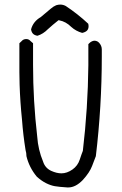

<svg xmlns="http://www.w3.org/2000/svg" viewBox="-20 -824 540 851"><path d="M247.1 -803.7Q238.3 -803.7 229 -800.8Q216.3 -795.4 205.1 -785.6Q183.6 -767.1 161.6 -749Q161.6 -749 161.1 -748.5Q127 -729 117.7 -693.8Q119.6 -681.2 126.5 -674.3Q133.3 -667.5 146 -665.5Q171.4 -673.3 192.4 -694.8Q213.9 -714.4 239.3 -734.4L242.7 -733.9Q272 -728.5 295.9 -704.6Q316.4 -686 344.2 -678.2Q358.4 -681.2 365.5 -688.2Q372.6 -695.3 372.6 -708Q372.6 -712.9 371.1 -718.8Q324.7 -762.2 271.5 -797.4Q259.8 -803.7 247.1 -803.7ZM65.9 -533.2Q65.9 -524.4 65.9 -504.4Q65.9 -484.4 66.9 -448.7Q69.3 -372.6 77.6 -292.5Q82.5 -225.6 93.3 -158.7Q97.2 -146 97.2 -131.8Q109.4 -81.5 143.1 -41Q163.6 -22.5 184.1 -12.2Q204.6 -2 222.9 1.2Q241.2 4.4 278.8 6.8Q280.8 6.8 282.7 6.8Q315.4 6.8 347.2 -26.4Q377.4 -59.6 388.2 -88.4Q398.9 -117.2 404.8 -131.8Q431.2 -352.1 431.2 -573.7Q431.2 -588.9 431.2 -605Q431.2 -621.1 419.4 -634.3Q414.1 -639.6 410.2 -641.1Q403.8 -643.6 399.4 -643.6Q390.1 -643.6 379.9 -636.2Q376 -632.3 371.6 -628.4V-534.2Q369.6 -344.2 347.2 -155.3Q341.8 -142.1 333.5 -116.7Q324.7 -89.4 301.3 -72.8Q276.9 -55.7 252.4 -55.7Q231 -55.7 206.5 -66.9Q179.7 -79.6 170.9 -107.9Q148.9 -160.6 145 -218.3Q126.5 -377.4 126.5 -537.1V-632.3Q116.2 -641.1 115.2 -642.1Q107.9 -650.9 96.2 -650.9Q83.5 -650.9 75.7 -641.6Q70.8 -636.7 65.9 -632.3Z"/></svg>

Font: Bakudai
Style: ExtraLight
Weight: 200
Version: Version 1.48